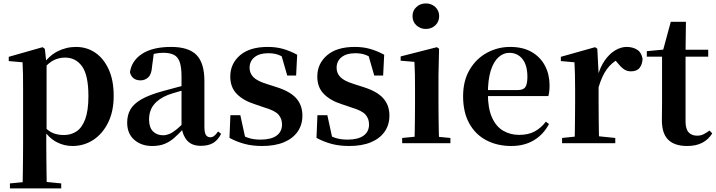

<svg xmlns="http://www.w3.org/2000/svg" viewBox="-20 -821 4108 1101"><path d="M36.9 259.3V230.8L146 220.1H225.4L331.1 230.8V259.3ZM109.4 259.3Q110.4 217.3 110.9 174.2Q111.4 131 111.9 89.9Q112.4 48.8 112.4 13.8V-308.7Q112.4 -358.5 111.9 -393Q111.4 -427.5 109.4 -463.8L30.2 -470.7V-495.2L224.2 -550.4L237.2 -540.9L245.8 -460.8L247.1 -455V-75.6L245.4 -63V13Q245.4 47.8 245.9 89.3Q246.4 130.8 246.9 174Q247.4 217.3 248.4 259.3ZM395.1 16.2Q347 16.2 303.7 -6.7Q260.4 -29.6 224.3 -82.3H212.1L230.6 -97.8Q258.5 -67.8 285.5 -57.3Q312.6 -46.7 347.1 -46.7Q387.7 -46.7 419.3 -67.9Q450.8 -89.1 468.9 -138.2Q487 -187.4 487 -270.1Q487 -389.4 450.9 -440.1Q414.8 -490.8 352.6 -490.8Q321.3 -490.8 291.4 -477.5Q261.5 -464.2 224 -421.1L209.1 -437.5H217.5Q255.3 -497.6 306.7 -524.8Q358.1 -551.9 415.6 -551.9Q477.4 -551.9 525.9 -519.1Q574.5 -486.2 603.2 -423.5Q631.9 -360.9 631.9 -271.4Q631.9 -182.3 600 -117.9Q568.1 -53.5 514.7 -18.6Q461.3 16.2 395.1 16.2Z M852.6 16.2Q790.2 16.2 749.8 -19.4Q709.3 -54.9 709.3 -117.6Q709.3 -161.2 728 -193.6Q746.7 -226.1 791.1 -251.5Q835.6 -277 911.4 -297.9Q950.8 -309.4 1000.4 -322Q1050 -334.6 1090 -344.4V-318.9Q1050 -308.9 1010 -297.6Q969.9 -286.4 943.1 -276.7Q889.3 -254.9 862.1 -220.6Q834.8 -186.4 834.8 -135.9Q834.8 -90.4 857.1 -67.9Q879.3 -45.3 916 -45.3Q932.3 -45.3 950.7 -52.6Q969.1 -59.9 993.4 -79.7Q1017.8 -99.4 1051.3 -135.5L1066.8 -82.4H1031.7Q1002.6 -50.6 977.2 -28.7Q951.7 -6.8 922.4 4.7Q893 16.2 852.6 16.2ZM1132.1 15.2Q1080.6 15.2 1053.9 -14.2Q1027.2 -43.6 1020.9 -94V-96.5V-381.4Q1020.9 -434.7 1010.8 -464.5Q1000.7 -494.3 977.6 -506.3Q954.5 -518.3 916 -518.3Q890.4 -518.3 863.3 -512.2Q836.2 -506.1 799.8 -491.2L862.1 -516.3L851.9 -439.2Q849.3 -395.9 830.6 -378Q811.8 -360.2 786.3 -360.2Q737.1 -360.2 725.2 -406.5Q734.9 -473.5 795.4 -512.7Q855.9 -551.9 961.1 -551.9Q1061.4 -551.9 1106.7 -505.9Q1152.1 -459.8 1152.1 -356.2V-94.8Q1152.1 -60.3 1160.8 -47Q1169.6 -33.8 1185.7 -33.8Q1197.3 -33.8 1207.3 -40.9Q1217.3 -48.1 1230.7 -67.2L1247.9 -53.4Q1230 -17.5 1202.2 -1.1Q1174.4 15.2 1132.1 15.2Z M1483.3 16.2Q1428.6 16.2 1383.7 4.5Q1338.8 -7.2 1295.9 -30.3L1301.2 -160.4H1358.1L1388.6 -20.6L1340.6 -26V-62Q1372.7 -41.1 1402.9 -30.7Q1433.2 -20.4 1473.8 -20.4Q1534.1 -20.4 1565.7 -43Q1597.2 -65.7 1597.2 -107.2Q1597.2 -140.9 1576.7 -164Q1556.1 -187.1 1495.5 -204.9L1439.7 -223.9Q1374.9 -244.5 1337.7 -282.6Q1300.5 -320.7 1300.5 -382Q1300.5 -455.6 1356.2 -503.8Q1411.9 -551.9 1515.2 -551.9Q1563.5 -551.9 1602.9 -540.7Q1642.2 -529.5 1684.1 -507.2L1678.1 -387.7H1627.1L1588.6 -521.5L1631 -507.8V-477Q1600.7 -497.5 1576.1 -506.7Q1551.5 -515.8 1517.8 -515.8Q1468 -515.8 1439.6 -493.1Q1411.2 -470.4 1411.2 -431.8Q1411.2 -401.6 1432.6 -379.1Q1453.9 -356.6 1510.8 -339.1L1566.9 -321.1Q1644.8 -296.3 1679.4 -256.6Q1714.1 -217 1714.1 -158.3Q1714.1 -105.4 1686.8 -66.1Q1659.4 -26.7 1608 -5.3Q1556.6 16.2 1483.3 16.2Z M1982.3 16.2Q1927.6 16.2 1882.7 4.5Q1837.8 -7.2 1794.9 -30.3L1800.2 -160.4H1857.1L1887.6 -20.6L1839.6 -26V-62Q1871.7 -41.1 1901.9 -30.7Q1932.2 -20.4 1972.8 -20.4Q2033.1 -20.4 2064.7 -43Q2096.2 -65.7 2096.2 -107.2Q2096.2 -140.9 2075.7 -164Q2055.1 -187.1 1994.5 -204.9L1938.7 -223.9Q1873.9 -244.5 1836.7 -282.6Q1799.5 -320.7 1799.5 -382Q1799.5 -455.6 1855.2 -503.8Q1910.9 -551.9 2014.2 -551.9Q2062.5 -551.9 2101.9 -540.7Q2141.2 -529.5 2183.1 -507.2L2177.1 -387.7H2126.1L2087.6 -521.5L2130 -507.8V-477Q2099.7 -497.5 2075.1 -506.7Q2050.5 -515.8 2016.8 -515.8Q1967 -515.8 1938.6 -493.1Q1910.2 -470.4 1910.2 -431.8Q1910.2 -401.6 1931.6 -379.1Q1952.9 -356.6 2009.8 -339.1L2065.9 -321.1Q2143.8 -296.3 2178.4 -256.6Q2213.1 -217 2213.1 -158.3Q2213.1 -105.4 2185.8 -66.1Q2158.4 -26.7 2107 -5.3Q2055.6 16.2 1982.3 16.2Z M2286.2 0V-29.9L2392.8 -40.2H2454.8L2562.8 -29.9V0ZM2356.6 0Q2357.6 -25.5 2358.3 -67.4Q2358.9 -109.4 2359.4 -154.8Q2359.9 -200.3 2359.9 -234.8V-308Q2359.9 -358.3 2359.3 -394.3Q2358.6 -430.4 2356.6 -466.2L2277.5 -472.9V-497.4L2485.1 -550.4L2497.8 -541.7L2494.4 -387.9V-234.8Q2494.4 -200.3 2494.9 -154.8Q2495.4 -109.4 2496.2 -67.4Q2497.1 -25.5 2498.1 0ZM2421.8 -655Q2390.6 -655 2368 -675.4Q2345.5 -695.9 2345.5 -728.8Q2345.5 -760.3 2368 -780.9Q2390.6 -801.4 2421.8 -801.4Q2453.5 -801.4 2475.9 -780.9Q2498.3 -760.3 2498.3 -728.8Q2498.3 -695.9 2475.9 -675.4Q2453.5 -655 2421.8 -655Z M2912.2 16.2Q2831.8 16.2 2769.2 -16.5Q2706.6 -49.1 2671.1 -113Q2635.6 -176.9 2635.6 -268.8Q2635.6 -358.8 2673.6 -422.2Q2711.5 -485.7 2773.2 -518.8Q2834.9 -551.9 2905.4 -551.9Q2979.1 -551.9 3029.5 -522.5Q3079.8 -493.1 3105.6 -443.2Q3131.4 -393.3 3131.4 -330.9Q3131.4 -296.1 3124.7 -270.2H2694.1V-304.6H2949.4Q2981.5 -304.6 2992.9 -322.2Q3004.3 -339.8 3004.3 -380.4Q3004.3 -446.3 2976.2 -482.2Q2948.1 -518 2900.1 -518Q2866.7 -518 2838.6 -492.9Q2810.6 -467.8 2794.1 -416Q2777.7 -364.1 2777.7 -282.7Q2777.7 -200.5 2800.9 -148.2Q2824 -95.8 2864.8 -71.7Q2905.5 -47.5 2957.4 -47.5Q3010.4 -47.5 3046.9 -67.7Q3083.3 -87.9 3110.2 -123.2L3128.1 -109.9Q3096.6 -49.8 3041.7 -16.8Q2986.7 16.2 2912.2 16.2Z M3203.2 0V-29.9L3311.3 -41.2H3397.8L3508.2 -29.9V0ZM3274.2 0Q3275.9 -25.5 3276.4 -67.4Q3276.9 -109.4 3277.4 -154.8Q3277.9 -200.3 3277.9 -234.8V-310.2Q3277.9 -360.7 3277 -394.1Q3276.2 -427.5 3274.2 -463.8L3196.1 -470.7V-495.2L3392.2 -550.4L3405.2 -541.7L3412.6 -398.7V-397.7V-234.8Q3412.6 -200.3 3413.1 -154.8Q3413.6 -109.4 3414.1 -67.4Q3414.6 -25.5 3415.6 0ZM3412.4 -320.2 3379.3 -380.9H3406.4Q3421 -435.6 3447.6 -473.9Q3474.3 -512.2 3507.4 -532.1Q3540.5 -551.9 3573.6 -551.9Q3607.2 -551.9 3632.4 -536.8Q3657.7 -521.7 3664.7 -484.5Q3663.9 -453.2 3648.2 -432.6Q3632.4 -411.9 3598.2 -411.9Q3573.5 -411.9 3555.2 -425.8Q3537 -439.6 3517.8 -464.4L3494.8 -490.9L3531.4 -485.1Q3488.5 -463.1 3460.2 -424.7Q3431.9 -386.2 3412.4 -320.2Z M3844.4 -496.1V-535.7H4041.2V-496.1ZM3920.1 16.2Q3848.7 16.2 3812.1 -19.3Q3775.5 -54.8 3775.5 -131.7Q3775.5 -159.8 3776 -182.4Q3776.5 -205 3776.5 -234.7V-496.1H3689V-527.5L3798.7 -538L3780.1 -525.2L3826.5 -695.8H3913.3L3911.2 -519.3V-508.7V-123.8Q3911.2 -81.6 3928.7 -62.3Q3946.2 -43 3977.3 -43Q3997.4 -43 4013 -50.4Q4028.7 -57.9 4048.7 -72.5L4064.2 -56Q4042.7 -21.1 4007.3 -2.5Q3971.9 16.2 3920.1 16.2Z"/></svg>

Font: Noto Serif HK
Style: Regular
Weight: 200
Designer: Ryoko NISHIZUKA 西塚涼子 (kana & ideographs); Frank Grießhammer (Latin, Greek & Cyrillic); Wenlong ZHANG 张文龙 (bopomofo); San
Foundry: Adobe
Version: Version 2.001;hotconv 1.1.0;makeotfexe 2.6.0